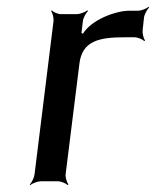

<svg xmlns="http://www.w3.org/2000/svg" viewBox="-20 -525 452 556"><path d="M216 -430 220 -464C221 -473 229 -488 235 -493L233 -495C227 -490 211 -484 202 -484H157C148 -484 134 -490 130 -495L128 -493C132 -488 136 -473 135 -464L80 -20C79 -11 72 4 66 9L68 11C73 6 89 0 98 0H148C157 0 171 6 176 11L178 9C174 4 169 -11 170 -20L210 -341C218 -407 268 -417 340 -417H370C379 -417 393 -411 398 -406L400 -408C396 -413 392 -428 393 -437L397 -474C398 -483 406 -498 412 -503L410 -505C404 -500 389 -494 380 -494H356C312 -494 243 -466 220 -427C220 -427 217 -429 217 -429L220 -428C220 -428 216 -430 216 -430Z"/></svg>

Font: Gamestation Storm Oblique 
Style: Italic
Weight: 400
Designer: Jonas Hecksher
Foundry: Jonas Hecksher, Playtypeª, e-types AS
Version: Version 1.003